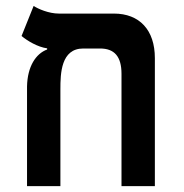

<svg xmlns="http://www.w3.org/2000/svg" viewBox="-20 -632 626 652"><path d="M505.9 -434.6C505.9 -530.3 453.6 -585.9 366.7 -585.9H179.7C145.5 -585.9 108.9 -602.1 94.2 -611.8L53.2 -509.8C72.3 -493.7 107.9 -472.2 140.1 -467.8V-463.9C101.6 -449.7 73.2 -406.2 71.8 -338.4V0H185.1V-329.1C185.1 -382.3 187 -467.3 262.7 -467.3H319.8C368.7 -467.3 392.6 -439.9 392.6 -381.3V0H505.9Z"/></svg>

Font: Cascadia Mono SemiBold
Style: Regular
Weight: 600
Monospace: yes
Designer: Aaron Bell
Foundry: Saja Typeworks
Version: Version 2404.023